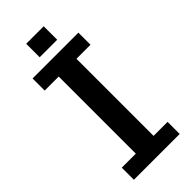

<svg xmlns="http://www.w3.org/2000/svg" viewBox="-283 -930 1007 1007"><g transform="rotate(-45 220.0 -427.0)"><path d="M284.7 -778.8H154.8V-878.9H284.7ZM49.8 -636.7V-726.6H389.6V-636.7H285.6V-64.9H389.6V24.9H49.8V-64.9H153.8V-636.7Z"/></g></svg>

Font: FORM UDPGothic
Style: Bold
Weight: 700
Foundry: Pronama LLC
Version: Version 1.051